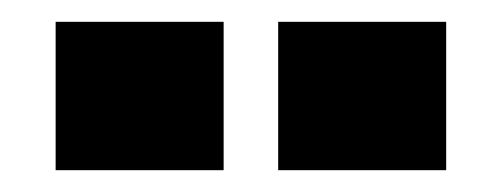

<svg xmlns="http://www.w3.org/2000/svg" viewBox="-20 -717 460 176"><path d="M235 -697H389V-561H235ZM31 -697H185V-561H31Z"/></svg>

Font: Hanken Grotesk Black
Style: Regular
Weight: 900
Designer: Alfredo Marco Pradil
Foundry: Hanken Design Co.
Version: Version 3.014